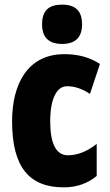

<svg xmlns="http://www.w3.org/2000/svg" viewBox="-20 -796 473 826"><path d="M247 -776C187 -776 161 -748 161 -691C161 -635 190 -607 247 -607C304 -607 333 -635 333 -691C333 -747 307 -776 247 -776ZM254 10C309 10 356 -6 396 -39V-177C356 -145 314 -128 272 -128C222 -128 196 -177 196 -274C196 -371 224 -425 268 -425C302 -425 334 -414 367 -392L410 -521C366 -549 318 -563 257 -563C99 -563 32 -435 32 -274C32 -78 105 10 254 10Z"/></svg>

Font: Noto Sans Hebrew ExtraCondensed Black
Style: Regular
Weight: 900
Width: 2
Designer: Monotype Design Team
Foundry: Monotype Imaging Inc.
Version: Version 2.004